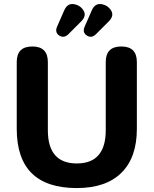

<svg xmlns="http://www.w3.org/2000/svg" viewBox="-20 -946 780 975"><path d="M370 9Q65 9 65 -292V-631Q65 -710 144 -710Q223 -710 223 -631V-285Q223 -116 370 -116Q517 -116 517 -285V-631Q517 -710 596 -710Q675 -710 675 -631V-292Q675 -146 596.5 -68.5Q518 9 370 9ZM468 -773Q445 -750 421 -765.5Q397 -781 410 -811L446 -893Q462 -930 494.5 -925Q527 -920 544 -893Q561 -866 532 -837ZM328 -773Q305 -750 281 -765.5Q257 -781 270 -811L306 -893Q322 -930 354.5 -925Q387 -920 404 -893Q421 -866 392 -837Z"/></svg>

Font: Nunito VF Beta Light
Style: Regular
Weight: 300
Designer: Vernon Adams
Foundry: newtypography
Version: Version 3.001